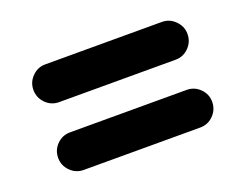

<svg xmlns="http://www.w3.org/2000/svg" viewBox="-64 -611 729 569"><g transform="rotate(-20 300.0 -326.5)"><path d="M57.1 -434.1Q57.1 -458 74.5 -475.6Q91.8 -493.2 116.2 -493.2H483.9Q507.8 -493.2 525.4 -475.6Q543 -458 543 -434.1Q543 -409.2 525.6 -391.6Q508.3 -374 483.9 -374H116.2Q91.8 -374 74.5 -391.6Q57.1 -409.2 57.1 -434.1ZM57.1 -219.2Q57.1 -244.1 74.5 -261.5Q91.8 -278.8 116.2 -278.8H483.9Q508.3 -278.8 525.6 -261.5Q543 -244.1 543 -220.2Q543 -195.3 525.6 -177.7Q508.3 -160.2 483.9 -160.2H116.2Q91.8 -160.2 74.5 -177.7Q57.1 -195.3 57.1 -219.2Z"/></g></svg>

Font: Jellee Roman
Style: Bold
Weight: 700
Designer: Alfredo Marco Pradil
Foundry: Alfredo Marco Pradil and JAM Design
Version: Version 1.000